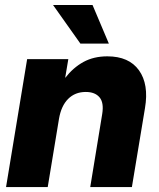

<svg xmlns="http://www.w3.org/2000/svg" viewBox="-20 -754 641 774"><path d="M217.8 -274.9 172.4 0H4.4L89.4 -515.6H255.4L242.7 -439.9Q274.9 -481.4 316.4 -504.2Q357.9 -526.9 412.6 -526.9Q500 -526.9 540.3 -470.5Q580.6 -414.1 564.5 -318.4L511.7 0H343.8L392.1 -294.9Q399.4 -340.3 381.1 -361.8Q362.8 -383.3 325.7 -383.3Q282.7 -383.3 254.6 -355.2Q226.6 -327.1 217.8 -274.9ZM304.2 -578.1 193.8 -733.9H353L418.9 -578.1Z"/></svg>

Font: Inter Display ExtraBold
Style: Italic
Weight: 800
Italic angle: -9.39999°
Designer: Rasmus Andersson
Foundry: rsms
Version: Version 4.000;git-a52131595